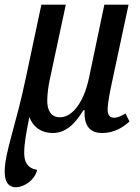

<svg xmlns="http://www.w3.org/2000/svg" viewBox="-27 -556 595 817"><path d="M43 241C76 239 121 211 131 167C88 159 76 132 76 95C76 50 86 3 98 -58C114 -15 149 10 197 10C252 10 291 -27 328 -87H333C330 -31 348 10 407 10C461 10 497 -15 524 -39L507 -73C489 -63 475 -55 458 -55C441 -55 431 -67 431 -88C431 -116 440 -162 448 -199L520 -536H417L352 -226C333 -133 287 -57 228 -57C188 -57 174 -89 174 -128C174 -156 180 -198 186 -223L253 -536H149L83 -225C40 -19 -7 93 -7 174C-7 224 13 241 43 241Z"/></svg>

Font: Noto Serif Condensed Medium
Style: Italic
Weight: 500
Width: 3
Italic angle: -12°
Designer: Monotype Design Team
Foundry: Monotype Imaging Inc.
Version: Version 2.013